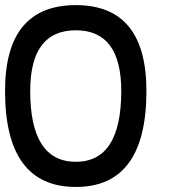

<svg xmlns="http://www.w3.org/2000/svg" viewBox="-20 -740 701 760"><path d="M0 -379.9Q0 -719.7 280.3 -719.7Q559.6 -719.7 559.6 -379.9Q559.6 0 280.3 0Q0 0 0 -379.9ZM99.6 -379.9Q99.6 -99.6 280.3 -99.6Q460 -99.6 460 -379.9Q460 -620.1 280.3 -620.1Q99.6 -620.1 99.6 -379.9Z"/></svg>

Font: Encounter VC
Style: Regular
Weight: 400
Designer: Silver Alicorn
Version: Version 1.0